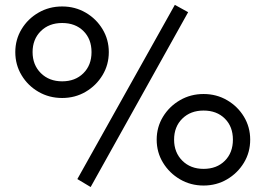

<svg xmlns="http://www.w3.org/2000/svg" viewBox="-20 -736 1068 772"><path d="M344.5 16 291 -16 683 -716.5 736.5 -687ZM230 -342Q177.5 -342 134.8 -366.8Q92 -391.5 66.8 -433.5Q41.5 -475.5 41.5 -526.5Q41.5 -577 66.8 -618.8Q92 -660.5 134.8 -685.2Q177.5 -710 230 -710Q282 -710 324.5 -685.2Q367 -660.5 392.2 -618.8Q417.5 -577 417.5 -526.5Q417.5 -475.5 392.2 -433.8Q367 -392 324.5 -367Q282 -342 230 -342ZM230 -409Q282.5 -409 315.2 -441.5Q348 -474 348 -526.5Q348 -579 315.5 -611.2Q283 -643.5 230 -643.5Q177 -643.5 144 -610.8Q111 -578 111 -526.5Q111 -475 144.2 -442Q177.5 -409 230 -409ZM798.5 10Q746.5 10 703.8 -15Q661 -40 635.5 -81.8Q610 -123.5 610 -174.5Q610 -225 635.5 -266.8Q661 -308.5 703.8 -333.2Q746.5 -358 798.5 -358Q850.5 -358 893 -333.2Q935.5 -308.5 960.8 -266.8Q986 -225 986 -174.5Q986 -123.5 960.8 -81.8Q935.5 -40 893 -15Q850.5 10 798.5 10ZM798.5 -57Q851.5 -57 884 -89.5Q916.5 -122 916.5 -174.5Q916.5 -227 884 -259.2Q851.5 -291.5 798.5 -291.5Q746 -291.5 713 -259Q680 -226.5 680 -174.5Q680 -123 713 -90Q746 -57 798.5 -57Z"/></svg>

Font: Geologica Light
Style: Regular
Weight: 300
Designer: Sindre Bremnes, Frode Helland
Foundry: Monokrom Skriftforlag AS
Version: Version 1.010; ttfautohint (v1.8.4.7-5d5b);gftools[0.9.28]